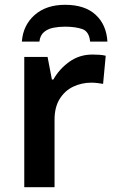

<svg xmlns="http://www.w3.org/2000/svg" viewBox="-20 -779 479 799"><path d="M365 -552Q378 -552 393.5 -551Q409 -550 420 -547L409 -430Q399 -432 385 -433.5Q371 -435 360 -435Q320 -435 285 -418.5Q250 -402 228.5 -367.5Q207 -333 207 -281V0H81V-542H178L196 -448H202Q226 -491 268 -521.5Q310 -552 365 -552ZM251 -759Q333 -759 378 -717.5Q423 -676 427 -606H355Q351 -648 322.5 -658Q294 -668 250 -668Q225 -668 202 -663.5Q179 -659 163 -645.5Q147 -632 144 -606H71Q76 -674 124 -716.5Q172 -759 251 -759Z"/></svg>

Font: Noto Sans SemiBold
Style: Regular
Weight: 600
Designer: Monotype Design Team
Foundry: Monotype Imaging Inc.
Version: Version 2.007